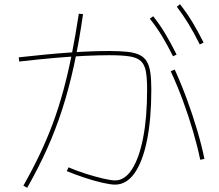

<svg xmlns="http://www.w3.org/2000/svg" viewBox="-20 -866 1040 911"><path d="M801 -599Q773 -655 747 -697.5Q721 -740 691 -777L707 -789Q740 -747 766 -703Q792 -659 818 -607ZM928 -655Q900 -711 874 -753.5Q848 -796 819 -834L834 -846Q867 -804 893.5 -760Q920 -716 946 -664ZM91 15Q134 -61 168.5 -133.5Q203 -206 230.5 -280Q258 -354 280 -434.5Q302 -515 320 -605.5Q338 -696 354 -801L374 -799Q355 -666 331 -556Q307 -446 276 -349.5Q245 -253 204 -161.5Q163 -70 109 25ZM930 -108Q917 -171 896 -243Q875 -315 848 -388Q821 -461 790 -528L809 -536Q840 -468 867 -394.5Q894 -321 915.5 -248.5Q937 -176 950 -112ZM526 10Q505 10 465.5 1Q426 -8 381 -23Q336 -38 297 -54L305 -72Q342 -56 386 -42Q430 -28 468.5 -19Q507 -10 526 -10Q572 -10 606 -62.5Q640 -115 659 -211.5Q678 -308 678 -441Q678 -495 672 -527.5Q666 -560 648 -576.5Q630 -593 594.5 -598.5Q559 -604 499 -604Q446 -604 383 -601Q320 -598 243.5 -591.5Q167 -585 71 -574L69 -594Q212 -610 314.5 -617Q417 -624 499 -624Q550 -624 585.5 -620Q621 -616 643 -605Q665 -594 677 -573.5Q689 -553 693.5 -520.5Q698 -488 698 -441Q698 -302 677.5 -200.5Q657 -99 618.5 -44.5Q580 10 526 10Z"/></svg>

Font: M PLUS 2 Thin
Style: Regular
Weight: 100
Designer: Coji Morishita
Foundry: UNDERFOREST DESIGN
Version: Version 1.001